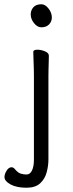

<svg xmlns="http://www.w3.org/2000/svg" viewBox="-20 -718 341 900"><path d="M223 -636Q223 -617 210 -603.5Q197 -590 174 -590Q155 -590 139.5 -609.5Q124 -629 124 -650Q124 -670 136.5 -684Q149 -698 174 -698Q192 -698 207.5 -678Q223 -658 223 -636ZM139 -364Q139 -374 138.5 -396Q138 -418 137 -441Q136 -464 136 -475Q136 -485 156 -485Q172 -485 190.5 -477.5Q209 -470 209 -457Q209 -449 208.5 -431.5Q208 -414 207.5 -395Q207 -376 207 -364V30Q207 58 199 89Q191 120 168.5 141Q146 162 104 162Q58 162 29.5 146.5Q1 131 1 112Q1 98 11 82Q21 66 34 66Q43 66 50 75Q64 92 77.5 96Q91 100 104 100Q121 100 130 81Q139 62 139 31Z"/></svg>

Font: Klee One SemiBold
Style: Regular
Weight: 600
Designer: Fontworks Inc.
Foundry: Fontworks Inc.
Version: Version 1.00;January 12, 2022;FontCreator 13.0.0.2683 64-bit